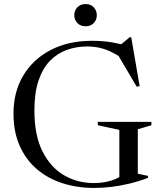

<svg xmlns="http://www.w3.org/2000/svg" viewBox="-20 -916 799 946"><path d="M659 -60 709 -49.5V-39.5Q662.5 -22 616.5 -11Q570.5 0 527 5Q483.5 10 444 10Q360.5 10 288 -13.2Q215.5 -36.5 161.5 -82.8Q107.5 -129 77 -197.5Q46.5 -266 46.5 -356.5Q46.5 -464 95 -544.5Q143.5 -625 230.5 -670Q317.5 -715 432.5 -715Q488 -715 534 -707Q580 -699 617.5 -687L560 -683.5L619 -732.5H626.5L668 -491.5L653.5 -489L543.5 -675.5L624.5 -595Q579 -636 525.5 -661.5Q472 -687 409.5 -687Q355.5 -687 308.2 -669.8Q261 -652.5 225.2 -615.2Q189.5 -578 169.5 -518Q149.5 -458 149.5 -371.5Q149.5 -249 189.5 -169.8Q229.5 -90.5 296 -52.2Q362.5 -14 442 -14Q471 -14 497.8 -18.8Q524.5 -23.5 546.5 -32.8Q568.5 -42 583.5 -54.5L568 -16V-276L462 -299V-315.5H726V-299L659 -279ZM401.5 -786.5Q376.5 -786.5 361.2 -802.5Q346 -818.5 346 -841Q346 -864 361.2 -880Q376.5 -896 401.5 -896Q427 -896 442 -880Q457 -864 457 -841Q457 -818.5 442 -802.5Q427 -786.5 401.5 -786.5Z"/></svg>

Font: Newsreader 60pt
Style: Regular
Weight: 400
Designer: Hugues Gentile
Foundry: Production Type
Version: Version 1.003